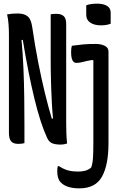

<svg xmlns="http://www.w3.org/2000/svg" viewBox="-20 -783 640 1053"><path d="M453 -754Q477 -763 513 -763Q546 -763 566.5 -751Q587 -739 587 -713V-653Q565 -644 533 -644Q497 -644 475 -659Q453 -674 453 -701ZM114 2Q108 4 99 5Q90 6 80 6Q52 6 40.5 -8.5Q29 -23 29 -54V-596Q29 -618 27 -648Q25 -678 19 -704Q35 -707 48 -708Q61 -709 77 -709Q113 -709 132 -693Q151 -677 157 -633Q171 -536 189 -444Q207 -352 226.5 -272Q246 -192 264 -133H271Q267 -170 264.5 -215.5Q262 -261 260.5 -307.5Q259 -354 258.5 -393Q258 -432 258 -455V-704Q263 -706 272 -706.5Q281 -707 290 -707Q316 -707 329.5 -694.5Q343 -682 343 -652V-109Q343 -81 344 -52.5Q345 -24 348 4Q330 10 314 10Q283 10 265.5 2.5Q248 -5 238 -28Q202 -105 168.5 -243Q135 -381 105 -564H98Q105 -492 108.5 -409.5Q112 -327 113 -246.5Q114 -166 114 -99ZM506 -542Q533 -542 554 -532Q575 -522 575 -500V2Q575 121 539.5 185.5Q504 250 415 250Q343 250 312 216Q294 197 294 156Q294 140 297 128H303Q331 146 355 152Q379 158 408 158Q430 158 448 153Q466 148 480 136Q488 115 490 82Q492 49 492 0V-452L486 -454Q455 -449 435.5 -443.5Q416 -438 399 -438Q370 -438 370 -497Q370 -520 374 -532Q409 -537 437 -539.5Q465 -542 506 -542Z"/></svg>

Font: Recursive Mn Csl St
Style: Regular
Weight: 400
Monospace: yes
Version: Version 1.079;hotconv 1.0.112;makeotfexe 2.5.65598; ttfautoh